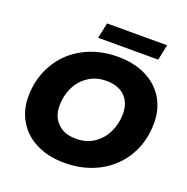

<svg xmlns="http://www.w3.org/2000/svg" viewBox="-154 -1027 1153 1184"><g transform="rotate(20 423.0 -435.0)"><path d="M394 14C323 14 262 1 210 -25C157 -51 117 -87 89 -134C60 -181 46 -234 46 -294C46 -374 65 -446 102 -510C139 -574 190 -624 257 -660C323 -696 398 -714 483 -714C554 -714 615 -701 668 -675C720 -649 760 -613 789 -566C817 -519 831 -466 831 -406C831 -326 813 -254 776 -190C739 -126 687 -76 621 -40C554 -4 479 14 394 14ZM411 -150C455 -150 494 -161 527 -183C560 -205 586 -235 604 -272C622 -309 631 -349 631 -394C631 -441 617 -479 588 -508C559 -536 518 -550 466 -550C422 -550 383 -539 350 -517C317 -495 291 -466 273 -429C255 -392 246 -351 246 -306C246 -259 261 -221 290 -193C319 -164 359 -150 411 -150ZM327 -782 348 -884H742L721 -782Z"/></g></svg>

Font: My Font
Style: Italic
Weight: 500
Designer: Julieta Ulanovsky
Foundry: Julieta Ulanovsky
Version: ""